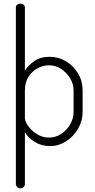

<svg xmlns="http://www.w3.org/2000/svg" viewBox="-20 -786 516 1041"><path d="M90 235Q80 235 73 228Q66 221 66 213V-745Q66 -755 73 -760.5Q80 -766 90 -766Q101 -766 108 -760.5Q115 -755 115 -745V-402Q132 -431 165.5 -454.5Q199 -478 248 -478Q297 -478 338 -453.5Q379 -429 403.5 -387.5Q428 -346 428 -295V-179Q428 -131 403.5 -88.5Q379 -46 338.5 -20Q298 6 251 6Q205 6 168.5 -16.5Q132 -39 115 -70V213Q115 221 108 228Q101 235 90 235ZM246 -40Q282 -40 312 -60Q342 -80 360.5 -112Q379 -144 379 -179V-295Q379 -330 360.5 -361Q342 -392 312 -412Q282 -432 245 -432Q213 -432 183 -415.5Q153 -399 134 -368.5Q115 -338 115 -295V-145Q115 -129 132 -104Q149 -79 179 -59.5Q209 -40 246 -40Z"/></svg>

Font: Dosis ExtraLight Light
Style: Regular
Weight: 300
Version: Version 3.001; ttfautohint (v1.8.2)